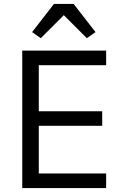

<svg xmlns="http://www.w3.org/2000/svg" viewBox="-20 -955 623 975"><path d="M254 -935 143 -792 187 -761 304 -878 421 -761 465 -792 354 -935ZM519 0V-74H177V-316H499V-390H177V-624H519V-698H93V0Z"/></svg>

Font: IBM Plex Thai Looped
Style: Regular
Weight: 400
Designer: Mike Abbink, Paul van der Laan, Pieter van Rosmalen, Ben Mitchell, Mark Frömberg
Foundry: Bold Monday
Version: Version 1.0